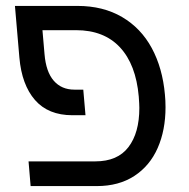

<svg xmlns="http://www.w3.org/2000/svg" viewBox="-20 -629 640 649"><path d="M76.5 -83.5H302Q377.5 -83.5 414.2 -131.8Q451 -180 451 -264Q451 -276 449 -303Q439.5 -411 385.5 -469Q331.5 -527 237 -527H123.5L130.5 -446Q135.5 -386 161.8 -356Q188 -326 231.5 -326H261.5L269 -239.5H225Q143 -239.5 98.2 -291Q53.5 -342.5 45.5 -434.5L30.5 -609H242Q328.5 -609 392.5 -571.5Q456.5 -534 493 -466.5Q529.5 -399 537.5 -309Q539.5 -289.5 539.5 -266.5Q539.5 -189 513 -128.8Q486.5 -68.5 434 -34.2Q381.5 0 307 0H83.5Z"/></svg>

Font: JuliaMono
Style: Italic
Weight: 400
Italic angle: -9°
Monospace: yes
Designer: cormullion
Foundry: corm
Version: Version 0.057; ttfautohint (v1.8.4)